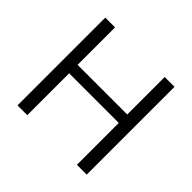

<svg xmlns="http://www.w3.org/2000/svg" viewBox="-164 -879 1067 1067"><g transform="rotate(45 369.5 -345.0)"><path d="M641.6 0H564.5V-329.1H174.3V0H97.7V-689.9H174.3V-395.5H564.5V-689.9H641.6Z"/></g></svg>

Font: SakalBharati
Style: Regular
Weight: 400
Designer: CDAC GIST
Foundry: CDAC
Version: 13.02